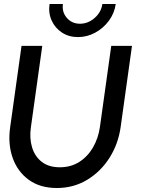

<svg xmlns="http://www.w3.org/2000/svg" viewBox="-20 -930 714 963"><path d="M265 13Q181 13 124.5 -28Q68 -69 43.5 -138.2Q19 -207.5 31 -292L88 -700H192L135 -292Q127 -237 140.8 -191.2Q154.5 -145.5 189.5 -118.2Q224.5 -91 280 -91Q336 -91 378.2 -118.2Q420.5 -145.5 446.8 -191.2Q473 -237 481 -292L538 -700H642L585 -292Q573 -207.5 529 -138.2Q485 -69 417 -28Q349 13 265 13ZM371 -744Q325.5 -744 291 -766.5Q256.5 -789 239.2 -826.8Q222 -864.5 228.5 -910H295.5Q290 -869 315.5 -840Q341 -811 381 -811Q421.5 -811 454.5 -839.8Q487.5 -868.5 493.5 -910H560.5Q554 -863.5 526 -825.8Q498 -788 457.2 -766Q416.5 -744 371 -744Z"/></svg>

Font: Urbanist SemiBold
Style: Italic
Weight: 600
Italic angle: -8°
Designer: Corey Hu
Foundry: Corey Hu
Version: Version 1.321; ttfautohint (v1.8.4.7-5d5b)